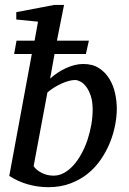

<svg xmlns="http://www.w3.org/2000/svg" viewBox="-20 -757 532 789"><path d="M360.8 -306.2Q360.8 -339.8 353 -363Q345.2 -386.2 334 -400.9Q322.8 -415.5 310.3 -421.9Q297.9 -428.2 289.1 -428.2Q276.9 -428.2 262.2 -424.3Q247.6 -420.4 232.2 -413.3Q216.8 -406.2 201.9 -397Q187 -387.7 174.8 -377L118.2 -74.2Q123 -66.9 131.3 -59.8Q139.6 -52.7 150.4 -47.1Q161.1 -41.5 173.8 -38.3Q186.5 -35.2 200.2 -35.2Q223.1 -35.2 243.9 -46.9Q264.6 -58.6 282.5 -78.6Q300.3 -98.6 314.9 -125.5Q329.6 -152.3 339.6 -182.4Q349.6 -212.4 355.2 -244.4Q360.8 -276.4 360.8 -306.2ZM460 -310.1Q460 -278.8 453.1 -242.9Q446.3 -207 431.9 -171.4Q417.5 -135.7 395 -102.5Q372.6 -69.3 341.3 -43.9Q310.1 -18.6 269.5 -3.2Q229 12.2 178.2 12.2Q135.7 12.2 94.5 0.5Q53.2 -11.2 18.1 -34.2L110.8 -535.2H38.1L47.9 -589.8H122.1L136.2 -668L46.9 -676.8V-707L203.1 -736.8H243.2L213.9 -589.8H345.2L333 -535.2H204.1L186 -434.1Q199.7 -446.3 215.8 -457.3Q231.9 -468.3 249.5 -476.3Q267.1 -484.4 285.4 -489.3Q303.7 -494.1 321.8 -494.1Q360.4 -494.1 386.7 -477.1Q413.1 -460 429.4 -433.1Q445.8 -406.2 452.9 -373.8Q460 -341.3 460 -310.1Z"/></svg>

Font: Charis SIL Afr
Style: Italic
Weight: 400
Italic angle: -11°
Foundry: SIL International
Version: Version 5.000